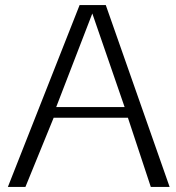

<svg xmlns="http://www.w3.org/2000/svg" viewBox="-20 -735 691 755"><path d="M470 -314 343 -682 201 -314ZM11 0 293 -715H396L647 0H573L483 -272H191L80 0Z"/></svg>

Font: Afta sans
Style: Regular
Weight: 400
Designer: par.qink
Foundry: Oriol Esparraguera Font
Version: Version 1.000